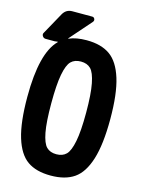

<svg xmlns="http://www.w3.org/2000/svg" viewBox="-130 -944 760 1028"><g transform="rotate(15 250.0 -430.0)"><path d="M199.7 -128.4Q219.7 -108.4 254.4 -108.4Q289.1 -108.4 309.1 -128.4Q329.1 -148.4 340.3 -205.1Q351.6 -261.7 351.6 -364.7Q351.6 -467.8 340.3 -524.9Q329.1 -582 309.1 -602.1Q289.1 -622.1 254.4 -622.1Q219.7 -622.1 199.7 -602.1Q179.7 -582 168.9 -524.9Q158.2 -467.8 158.2 -364.7Q158.2 -261.7 168.9 -205.1Q179.7 -148.4 199.7 -128.4ZM254.9 -740.2Q335 -740.2 384.3 -705.6Q433.6 -670.9 459.5 -587.9Q485.4 -504.9 485.4 -364.7Q485.4 -224.6 459.5 -141.6Q433.6 -58.6 384.3 -24.4Q335 9.8 254.4 9.8Q173.8 9.8 125 -24.4Q76.2 -58.6 50.8 -141.6Q25.4 -224.6 25.4 -365.2Q25.4 -609.4 106.4 -689.5Q107.4 -690.4 106.9 -691.4Q106.4 -692.4 105.5 -692.4Q95.7 -690.4 89.8 -690.4H40Q28.3 -690.4 22 -700.7Q15.6 -710.9 22.5 -720.7L87.9 -838.9Q105.5 -870.1 139.6 -870.1H250Q259.8 -870.1 263.7 -860.8Q267.6 -851.6 260.7 -843.8L156.2 -724.6Q154.3 -722.7 157.2 -722.7Q196.3 -740.2 254.9 -740.2Z"/></g></svg>

Font: Rounded-L Mgen+ 1m bold
Style: Bold
Weight: 700
Designer: [Source Han Sans]
Ryoko NISHIZUKA  (kana & ideographs); Paul D. Hunt (Latin, Greek & Cyrillic); Wenlong ZHANG  (bopomofo
Version: Version 1.059.20150602